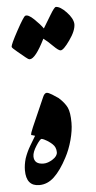

<svg xmlns="http://www.w3.org/2000/svg" viewBox="-53 -759 395 792"><g transform="rotate(-5 144.5 -363.0)"><path d="M231.9 -244.6Q231.9 -212.9 221.4 -173.8Q210.9 -134.8 193.8 -103Q167.5 -52.7 139.6 -26.4Q111.8 0 77.6 0Q23.4 0 23.4 -65.9Q23.4 -88.4 30.8 -114.3Q40 -141.1 54 -164.6Q67.9 -188 77.6 -204.1Q67.9 -207 65.7 -207.8Q63.5 -208.5 62 -208.5Q60.5 -214.4 71.8 -240.2L123.5 -357.9Q130.9 -376.5 140.6 -376.5Q147.9 -376.5 162.8 -367.2Q177.7 -357.9 188 -350.6Q212.4 -328.6 222.2 -308.1Q231.9 -287.6 231.9 -244.6ZM161.1 -128.9Q161.1 -149.9 146.5 -163.1Q139.2 -170.4 125.5 -179Q111.8 -187.5 103 -189Q96.7 -189 80.1 -163.3Q63.5 -137.7 63.5 -120.1Q63.5 -86.9 103 -86.9Q120.6 -86.9 140.9 -99.9Q161.1 -112.8 161.1 -128.9ZM13.2 -578.1Q13.2 -587.9 43 -642.6Q72.8 -697.3 80.1 -700.7Q92.3 -705.6 116.2 -682.6Q140.1 -659.7 152.3 -642.1Q167 -666 184.8 -695.8Q202.6 -725.6 209 -726.1Q227.1 -726.1 252.4 -699.5Q277.8 -672.9 279.3 -649.4Q279.3 -621.6 252 -583.5Q225.6 -545.9 213.4 -545.9Q205.1 -545.9 183.8 -567.1Q162.6 -588.4 146.5 -600.1Q106.9 -520.5 83.5 -520.5Q77.6 -520.5 66.9 -529.8Q56.6 -538.6 34.9 -556.2Q13.2 -573.7 13.2 -578.1Z"/></g></svg>

Font: IranNastaliq
Style: Regular
Weight: 400
Designer: Hossein Zahedi
Version: Version 1.5